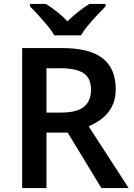

<svg xmlns="http://www.w3.org/2000/svg" viewBox="-20 -959 683 979"><path d="M296 -714Q436 -714 503 -662Q570 -610 570 -505Q570 -452 550.5 -415Q531 -378 499.5 -354Q468 -330 432 -315L636 0H497L325 -283H217V0H93V-714ZM288 -611H217V-385H292Q372 -385 408 -414.5Q444 -444 444 -501Q444 -561 406 -586Q368 -611 288 -611ZM257 -779Q244 -802 221.5 -829Q199 -856 175.5 -882Q152 -908 133 -926V-939H214Q240 -923 269.5 -900Q299 -877 324 -850Q351 -877 380.5 -900Q410 -923 436 -939H518V-926Q500 -908 475.5 -882Q451 -856 428.5 -829Q406 -802 393 -779Z"/></svg>

Font: Noto Sans Sundanese SemiBold
Style: Regular
Weight: 600
Version: Version 2.003